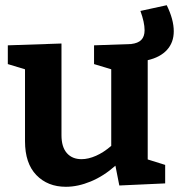

<svg xmlns="http://www.w3.org/2000/svg" viewBox="-20 -705 695 737"><path d="M547 -474V-93L614 -72V-1L438 7L423 -69Q378 -29 328.5 -8.5Q279 12 233 12Q163 12 119.5 -33Q76 -78 76 -163V-439L10 -459V-531L216 -538V-186Q216 -141 236.5 -117.5Q257 -94 293 -94Q319 -94 348.5 -107Q378 -120 407 -145V-439L341 -459V-531L483 -536Q510 -539 522.5 -552Q535 -565 535 -589Q535 -619 519 -663L620 -685Q647 -630 647 -585Q647 -542 621 -513.5Q595 -485 547 -474Z"/></svg>

Font: Bitter Pro
Style: Bold
Weight: 700
Designer: Sol Matas, and Bitter project Authors
Foundry: Sol Matas
Version: Version 1.010